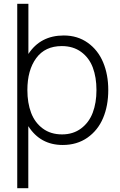

<svg xmlns="http://www.w3.org/2000/svg" viewBox="-20 -740 624 1000"><path d="M69.8 -720.2H127.9V-459Q190.9 -555.2 312 -555.2Q383.8 -555.2 437 -517.3Q490.2 -479.5 517.1 -415.5Q543.9 -351.6 543.9 -271Q543.9 -189 516.8 -125Q489.7 -61 435.3 -22.9Q380.9 15.1 306.6 15.1Q189.9 15.1 127.4 -83V240.2H69.8ZM122.6 -271Q122.6 -203.6 142.1 -152.3Q161.6 -101.1 202.9 -70.6Q244.1 -40 303.2 -40Q360.8 -40 402.1 -70.8Q443.4 -101.6 462.9 -152.8Q482.4 -204.1 482.4 -271Q482.4 -337.4 463.4 -388.2Q444.3 -439 402.8 -469.5Q361.3 -500 301.8 -500Q214.8 -500 168.7 -437.3Q122.6 -374.5 122.6 -271Z"/></svg>

Font: Manrope Light
Style: Regular
Weight: 300
Designer: Mikhail Sharanda
Foundry: Mikhail Sharanda
Version: Version 4.505;FEAKit 1.0